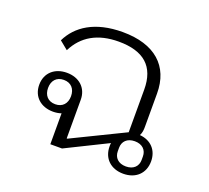

<svg xmlns="http://www.w3.org/2000/svg" viewBox="-102 -680 888 817"><g transform="rotate(20 342.0 -271.0)"><path d="M530 12C586 12 624 -23 624 -78C624 -129 591 -163 541 -167C548 -180 549 -194 549 -207V-358C549 -482 469 -554 323 -554C197 -554 122 -503 87 -431L125 -400C161 -472 226 -510 321 -510C434 -510 492 -460 492 -355V-162L256 -47H253V-222C253 -276 214 -310 159 -310C104 -310 65 -276 65 -222C65 -168 104 -134 159 -134C172 -134 185 -136 196 -140V0H249L437 -93C436 -88 436 -83 436 -78C436 -23 474 12 530 12ZM530 -21C495 -21 476 -42 476 -70V-86C476 -114 495 -135 530 -135C565 -135 584 -114 584 -86V-70C584 -42 565 -21 530 -21ZM157 -167C124 -167 105 -189 105 -222C105 -255 124 -277 157 -277C190 -277 209 -255 209 -222C209 -189 190 -167 157 -167Z"/></g></svg>

Font: IBM Plex Thai Looped Light
Style: Regular
Weight: 300
Designer: Mike Abbink, Paul van der Laan, Pieter van Rosmalen, Ben Mitchell, Mark Frömberg
Foundry: Bold Monday
Version: Version 1.0